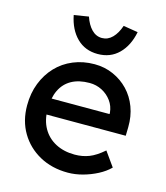

<svg xmlns="http://www.w3.org/2000/svg" viewBox="-114 -842 813 940"><g transform="rotate(15 293.0 -372.5)"><path d="M317 10Q236 10 173.5 -24.5Q111 -59 75.5 -119Q40 -179 40 -257Q40 -319 60 -370Q80 -421 115.5 -458.5Q151 -496 200.5 -516.5Q250 -537 308 -537Q359 -537 403 -517.5Q447 -498 479.5 -464Q512 -430 529.5 -383.5Q547 -337 546 -282L545 -238H116L93 -320H456L441 -303V-327Q438 -360 419 -386Q400 -412 371 -427Q342 -442 308 -442Q254 -442 217 -421.5Q180 -401 161 -361.5Q142 -322 142 -264Q142 -209 165 -168.5Q188 -128 230 -106Q272 -84 327 -84Q366 -84 399.5 -97Q433 -110 472 -144L524 -71Q500 -47 465.5 -29Q431 -11 392.5 -0.5Q354 10 317 10ZM308 -589Q244 -589 202 -630.5Q160 -672 146 -743L220 -755Q233 -716 255.5 -693Q278 -670 308 -670Q338 -670 360.5 -693Q383 -716 396 -755L470 -743Q456 -672 414 -630.5Q372 -589 308 -589Z"/></g></svg>

Font: Lexend Medium
Style: Regular
Weight: 500
Designer: Bonnie Shaver-Troup, Thomas Jockin
Foundry: Lexend
Version: Version 1.005